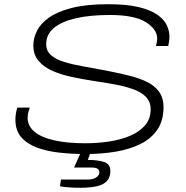

<svg xmlns="http://www.w3.org/2000/svg" viewBox="-20 -718 883 910"><path d="M386 12Q322 12 262 5.5Q202 -1 155 -18.5Q108 -36 80.5 -68Q53 -100 53 -151Q53 -167 56 -183.5Q59 -200 62 -208H121Q119 -202 115 -188.5Q111 -175 111 -159Q111 -121 143 -94Q175 -67 236.5 -53Q298 -39 384 -39Q443 -39 498.5 -47.5Q554 -56 598 -75Q642 -94 668 -124.5Q694 -155 694 -200Q694 -236 671.5 -259Q649 -282 610.5 -295.5Q572 -309 524 -318Q476 -327 425 -334Q375 -342 324 -352.5Q273 -363 231 -381Q189 -399 163.5 -428.5Q138 -458 138 -503Q138 -537 155 -571.5Q172 -606 212 -634.5Q252 -663 320.5 -680.5Q389 -698 492 -698Q582 -698 639 -684Q696 -670 727.5 -647Q759 -624 771 -597.5Q783 -571 783 -546Q783 -539 782.5 -530.5Q782 -522 777 -500H719Q724 -519 724.5 -526.5Q725 -534 725 -536Q725 -579 671 -613Q617 -647 501 -647Q407 -647 339.5 -631.5Q272 -616 235.5 -585.5Q199 -555 199 -509Q199 -476 222.5 -456Q246 -436 285.5 -424Q325 -412 374 -403.5Q423 -395 475 -385Q532 -374 582.5 -362Q633 -350 672 -332Q711 -314 733 -284.5Q755 -255 755 -210Q755 -147 726 -104Q697 -61 645.5 -35.5Q594 -10 527.5 1Q461 12 386 12ZM362 172Q337 172 312 170.5Q287 169 264 165L269 133H397Q421 133 436 123Q451 113 451 97Q451 87 442 81.5Q433 76 412 76H331L370 -11H415L396 40Q443 40 473 49.5Q503 59 503 92Q503 118 491.5 134Q480 150 460 158Q440 166 414.5 169Q389 172 362 172Z"/></svg>

Font: Archivo Expanded Thin
Style: Italic
Weight: 250
Width: 7
Italic angle: -10°
Designer: Hector Gatti
Foundry: Omnibus-Type
Version: Version 2.001